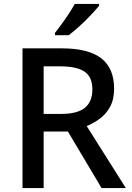

<svg xmlns="http://www.w3.org/2000/svg" viewBox="-20 -961 673 981"><path d="M295 -714Q432 -714 497.5 -663Q563 -612 563 -508Q563 -453 542.5 -415.5Q522 -378 490 -354.5Q458 -331 423 -317L623 0H499L327 -289H203V0H95V-714ZM288 -622H203V-379H293Q376 -379 414 -410.5Q452 -442 452 -504Q452 -568 412 -595Q372 -622 288 -622ZM486 -931Q471 -913 444 -884Q417 -855 386 -827Q355 -799 331 -781H261V-793Q276 -812 295 -838Q314 -864 332 -891.5Q350 -919 362 -941H486Z"/></svg>

Font: Noto Sans Ethiopic Medium
Style: Regular
Weight: 500
Designer: Monotype Design Team
Foundry: Monotype Imaging Inc.
Version: Version 2.102; ttfautohint (v1.8.4.7-5d5b)